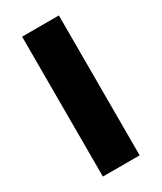

<svg xmlns="http://www.w3.org/2000/svg" viewBox="-179 -766 702 832"><g transform="rotate(-30 171.5 -350.0)"><path d="M79.5 0V-700H263.5V0Z"/></g></svg>

Font: Geologica Roman ExtraBold
Style: Regular
Weight: 800
Designer: Sindre Bremnes, Frode Helland
Foundry: Monokrom Skriftforlag AS
Version: Version 1.010;gftools[0.9.28]